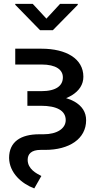

<svg xmlns="http://www.w3.org/2000/svg" viewBox="-20 -787 528 1020"><path d="M61 -528.3V-444.3H200.2C278.3 -444.3 314 -416 314 -376C314 -333.5 281.2 -302.7 198.2 -302.7H125.5V-225.1H196.8C282.2 -225.1 329.1 -199.2 329.1 -148.9C329.1 -105 284.2 -73.7 211.4 -73.7H189C89.8 -73.7 28.3 -33.7 28.3 52.2C29.8 131.8 95.2 189 162.1 213.9L199.7 147.9C172.9 134.3 127 110.8 127 62C127 31.7 146 9.3 195.8 9.3H219.7C347.2 9.3 437.5 -48.8 437.5 -148.4C437.5 -191.4 416 -224.1 375 -247.6C362.3 -254.9 347.7 -260.7 331.1 -265.6C342.3 -270 352.5 -275.4 361.8 -280.8C400.9 -305.2 422.9 -337.9 422.9 -379.4C422.9 -475.6 331.1 -528.3 200.2 -528.3ZM153.8 -766.6H61V-761.7L192.9 -626.5H260.7L393.1 -761.2V-766.6H299.3L226.6 -688Z"/></svg>

Font: Bert Sans Medium
Style: Regular
Weight: 500
Designer: Christian Robertson (Google), Cristiano Sobral
Foundry: Google, Cristiano Sobral
Version: Version 3.101